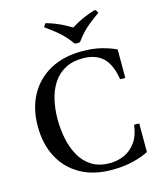

<svg xmlns="http://www.w3.org/2000/svg" viewBox="-135 -1031 967 1145"><g transform="rotate(-15 348.0 -459.0)"><path d="M609 -210Q625 -213 641 -210V-34Q606 -15 547.5 0Q489 15 412 15Q300 15 219 -31Q138 -77 95 -159Q52 -241 52 -350Q52 -459 96.5 -541Q141 -623 224 -669Q307 -715 422 -715Q491 -715 544 -701Q597 -687 631 -670V-495Q615 -492 599 -495Q584 -590 538.5 -631.5Q493 -673 416 -673Q351 -673 305.5 -648Q260 -623 231.5 -579.5Q203 -536 190 -479.5Q177 -423 177 -360Q177 -297 189.5 -237.5Q202 -178 229 -130.5Q256 -83 301 -55Q346 -27 412 -27Q461 -27 503 -46.5Q545 -66 573.5 -106.5Q602 -147 609 -210ZM561 -933Q572 -923 576 -911Q534 -881 509.5 -861Q485 -841 466.5 -821Q448 -801 425 -770Q409 -767 393 -770Q370 -801 351.5 -821Q333 -841 308.5 -861Q284 -881 242 -911Q246 -923 257 -933Q293 -922 318.5 -911.5Q344 -901 365 -890Q386 -879 409 -865Q432 -879 453 -890Q474 -901 499.5 -911.5Q525 -922 561 -933Z"/></g></svg>

Font: Poltawski Nowy
Style: Regular
Weight: 400
Designer: Adam Pótawski, Mateusz Machalski, Borys Kosmynka, Ania Wieluska
Foundry: Capitalics.wtf
Version: Version 1.001;gftools[0.9.25]